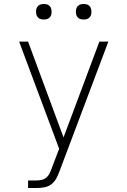

<svg xmlns="http://www.w3.org/2000/svg" viewBox="-20 -729 640 964"><path d="M121 215V177H165Q178 177 191.5 173.5Q205 170 215 160.5Q225 151 230.5 138.5Q236 126 241 113V112Q241 112 241 112Q241 112 241 112L277 18L76 -520H121L299 -39L479 -520H524L281 125Q274 144 265 162.5Q256 181 240.5 194Q225 207 205 211Q185 215 165 215ZM400 -631Q392 -631 384.5 -633Q377 -635 371 -641Q365 -647 363 -654.5Q361 -662 361 -670Q361 -678 363 -685.5Q365 -693 371 -699Q377 -705 384.5 -707Q392 -709 400 -709Q408 -709 415.5 -707Q423 -705 429 -699Q435 -693 437 -685.5Q439 -678 439 -670Q439 -662 437 -654.5Q435 -647 429 -641Q423 -635 415.5 -633Q408 -631 400 -631ZM200 -631Q192 -631 184.5 -633Q177 -635 171 -641Q165 -647 163 -654.5Q161 -662 161 -670Q161 -678 163 -685.5Q165 -693 171 -699Q177 -705 184.5 -707Q192 -709 200 -709Q208 -709 215.5 -707Q223 -705 229 -699Q235 -693 237 -685.5Q239 -678 239 -670Q239 -662 237 -654.5Q235 -647 229 -641Q223 -635 215.5 -633Q208 -631 200 -631Z"/></svg>

Font: Zed Sans Extralight Extended
Style: Regular
Weight: 200
Width: 7
Designer: Belleve Invis
Foundry: Belleve Invis
Version: Version 1.0.0; ttfautohint (v1.8.4)